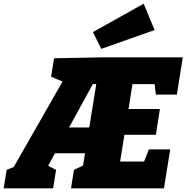

<svg xmlns="http://www.w3.org/2000/svg" viewBox="-57 -1021 1011 1041"><path d="M-37 0 -21 -100 61 -133 4 -92 293 -598 308 -568 220 -605 236 -705 489 -710H934L902 -508H788L778 -593L806 -565H631L666 -595L635 -400L614 -430H810L788 -290H587L623 -325L588 -106L568 -145H743L711 -111L750 -211H866L832 0H328L344 -100L420 -136L390 -104L409 -221L436 -190H215L258 -221L187 -91L184 -133L247 -100L231 0ZM304 -305 286 -330H456L423 -305L468 -584L494 -565H417L456 -583ZM492 -756 447 -847 722 -1001 781 -858Z"/></svg>

Font: Bitter Thin Black
Style: Italic
Weight: 900
Italic angle: -9°
Version: Version 3.020